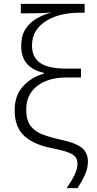

<svg xmlns="http://www.w3.org/2000/svg" viewBox="-20 -780 502 996"><path d="M56 -208Q56 -286 100.5 -333.5Q145 -381 208 -398V-402Q152 -414 121 -448Q90 -482 90 -543Q90 -594 111.5 -628Q133 -662 168.5 -683Q204 -704 246 -715Q232 -714 202 -712.5Q172 -711 128 -711H88V-760H419V-714H389Q345 -714 302 -704.5Q259 -695 223.5 -674Q188 -653 167 -621Q146 -589 146 -544Q146 -483 188.5 -453.5Q231 -424 325 -424H400V-378H324Q230 -378 173 -334Q116 -290 116 -212Q116 -158 137.5 -128.5Q159 -99 198.5 -83.5Q238 -68 292 -56Q370 -40 403 -14.5Q436 11 436 59Q436 94 420 128.5Q404 163 382 196H326Q352 158 367 126.5Q382 95 382 70Q382 50 372 35.5Q362 21 334 10.5Q306 0 252 -11Q158 -28 107 -74Q56 -120 56 -208Z"/></svg>

Font: BC Sans Light
Style: Regular
Weight: 300
Designer: Monotype Design Team
Foundry: Monotype Imaging Inc.
Version: Version 2.000;GOOG;noto-source:20170915:90ef993387c0